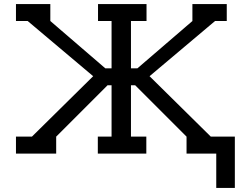

<svg xmlns="http://www.w3.org/2000/svg" viewBox="-20 -760 1217 950"><path d="M1142 -84V170H1050V0H903V-84L649 -338H628V-84H704V0H464V-84H532V-338H512L258 -84V0H59V-84H138L441 -383L117 -656H59V-740H229V-656L501 -422H532V-656H465V-740H705V-656H628V-422H660L932 -656V-740H1102V-656H1044L720 -383L1023 -84Z"/></svg>

Font: Arvo
Style: Regular
Weight: 400
Designer: Anton Koovit (Cyrillic Expansion: Cyreal)
Foundry: Anton Koovit, Yassin Baggar
Version: Version 3.000